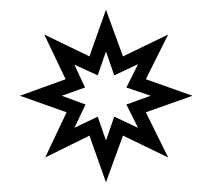

<svg xmlns="http://www.w3.org/2000/svg" viewBox="-20 -736 427 395"><path d="M376 -539 280 -505 326 -412 233 -457 198 -361 164 -457 73 -412 117 -505 21 -539 115 -573 71 -665 164 -620 198 -716 233 -620 326 -665 280 -573ZM290 -539 240 -556 264 -604 215 -581 198 -630 181 -581 133 -603 155 -556 107 -539 156 -521 133 -473 181 -496 198 -447 215 -496 264 -473 240 -521Z"/></svg>

Font: Triodion Unicode
Style: Normal
Weight: 400
Version: Version 1.1